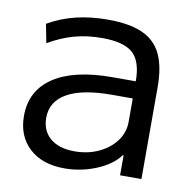

<svg xmlns="http://www.w3.org/2000/svg" viewBox="-66 -596 678 673"><g transform="rotate(10 273.0 -260.0)"><path d="M205 10Q126 10 80 -32.5Q34 -75 34 -147Q34 -237 107 -285.5Q180 -334 316 -334H399Q399 -405 366.5 -434Q334 -463 257 -463Q204 -463 158.5 -450.5Q113 -438 67 -411L54 -478Q101 -505 153 -517.5Q205 -530 266 -530Q342 -530 388.5 -509.5Q435 -489 456.5 -444.5Q478 -400 478 -327V0H402V-71H399Q373 -35 318.5 -12.5Q264 10 205 10ZM230 -55Q277 -55 315.5 -73Q354 -91 376.5 -121.5Q399 -152 399 -189V-273H326Q220 -273 166 -242.5Q112 -212 112 -154Q112 -108 143 -81.5Q174 -55 230 -55Z"/></g></svg>

Font: M PLUS 2
Style: Regular
Weight: 400
Designer: Coji Morishita
Foundry: UNDERFOREST DESIGN
Version: Version 1.001